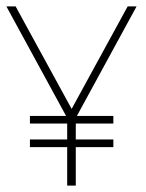

<svg xmlns="http://www.w3.org/2000/svg" viewBox="-25 -583 457 603"><path d="M189 -207 -5 -563H24L200 -241L376 -563H404L210 -207ZM69 -121V-145H331V-121ZM69 -195V-219H331V-195ZM186 0V-220H213V0Z"/></svg>

Font: Darker Grotesque Light Light
Style: Regular
Weight: 300
Version: Version 1.000;gftools[0.9.28]